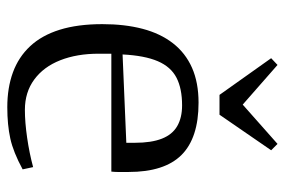

<svg xmlns="http://www.w3.org/2000/svg" viewBox="-144 -606 762 513"><g transform="rotate(90 236.5 -350.0)"><path d="M267 11Q215 11 174 -4Q133 -19 104 -50Q75 -81 60 -129Q45 -177 45 -243Q45 -303 57.5 -350.5Q70 -398 96 -431.5Q122 -465 161.5 -482.5Q201 -500 255 -500Q349 -500 394.5 -454.5Q440 -409 440 -313Q440 -305 440 -298Q440 -291 440 -284Q440 -277 439 -267H124V-233Q124 -175 141.5 -130.5Q159 -86 193 -61Q227 -36 274 -36Q307 -36 348.5 -42Q390 -48 427 -58L433 -30Q387 -5 350.5 3Q314 11 267 11ZM126 -297 362 -307V-330Q362 -374 351 -402Q340 -430 317.5 -443Q295 -456 262 -456Q217 -456 188 -441Q159 -426 144 -391Q129 -356 126 -297ZM234 -556 136 -694 154 -711 260 -618 365 -711 382 -694 287 -556Z"/></g></svg>

Font: Manuale Light
Style: Regular
Weight: 300
Designer: Eduardo Tunni / Pablo Cosgaya
Foundry: Eduardo Tunni / Pablo Cosgaya
Version: Version 1.002